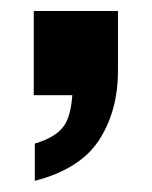

<svg xmlns="http://www.w3.org/2000/svg" viewBox="-20 -162 275 347"><path d="M41 -142.1V10H110.7C109.3 29.5 105.9 46.6 99.1 59.8C90.5 76.4 71.8 89 42.9 97.5V164.8C97.6 150.7 136.3 126.1 159.1 91.1C181.8 56.1 193.2 14.3 193.2 -34.3V-142.1H41.1Z"/></svg>

Font: Diatome Awesome Bold
Style: Regular
Weight: 400
Designer: 15.100.17
Foundry: 15.100.17
Version: Version 1.010;Fontself Maker 3.5.8